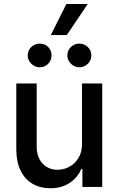

<svg xmlns="http://www.w3.org/2000/svg" viewBox="-20 -958 607 984"><path d="M400.4 -530.3H503.9V0H402.3V-91.8H396.5Q377.4 -47.4 336.4 -20.3Q295.4 6.8 238.3 6.8Q186.5 6.8 147 -16.1Q107.4 -39.1 85.4 -84Q63.5 -128.9 63.5 -193.4V-530.3H168V-206.1Q168 -170.4 181.6 -143.6Q195.3 -116.7 219.5 -102.3Q243.7 -87.9 275.4 -87.9Q305.7 -87.9 334.5 -102.8Q363.3 -117.7 381.8 -147.7Q400.4 -177.7 400.4 -220.7ZM122.1 -673.8Q122.1 -690.4 130.4 -704.3Q138.7 -718.3 152.8 -726.3Q167 -734.4 183.6 -734.4Q210 -734.4 227.1 -717Q244.1 -699.7 244.1 -673.8Q244.1 -657.7 236.3 -643.8Q228.5 -629.9 214.6 -621.6Q200.7 -613.3 183.6 -613.3Q167.5 -613.3 153.3 -621.6Q139.2 -629.9 130.6 -644Q122.1 -658.2 122.1 -673.8ZM325.2 -673.8Q325.2 -690.4 333.5 -704.3Q341.8 -718.3 356 -726.3Q370.1 -734.4 386.7 -734.4Q412.6 -734.4 430.4 -716.8Q448.2 -699.2 448.2 -673.8Q448.2 -657.7 439.9 -643.8Q431.6 -629.9 417.5 -621.6Q403.3 -613.3 386.7 -613.3Q370.6 -613.3 356.4 -621.6Q342.3 -629.9 333.7 -644Q325.2 -658.2 325.2 -673.8ZM320.3 -937.5H429.7L322.3 -778.3H240.2Z"/></svg>

Font: Pretendard Medium
Style: Regular
Weight: 500
Designer: Base glyphs from Inter by Rasmus Andersson; Hangeul glyphs from Noto Sans CJK(Source Han Sans) by Jang Soo-young and Kan
Foundry: Kil Hyung-jin
Version: Version 1.309